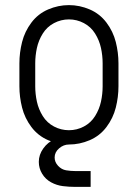

<svg xmlns="http://www.w3.org/2000/svg" viewBox="-20 -558 540 752"><path d="M275 174Q251 174 226.5 171Q202 168 180 156Q158 144 145 122.5Q132 101 132 76Q132 48 149.5 23.5Q167 -1 194 -13Q221 -25 250 -25V8Q229 8 211.5 23Q194 38 194 59Q194 77 207.5 91.5Q221 106 239 109Q257 112 275 112H335V174ZM250 8Q208 8 168.5 -9Q129 -26 103 -60.5Q77 -95 66.5 -136.5Q56 -178 56 -220V-310Q56 -352 66.5 -393.5Q77 -435 103 -469.5Q129 -504 168.5 -521Q208 -538 250 -538Q292 -538 331.5 -521Q371 -504 397 -469.5Q423 -435 433.5 -393.5Q444 -352 444 -310V-220Q444 -178 433.5 -136.5Q423 -95 397 -60.5Q371 -26 331.5 -9Q292 8 250 8ZM250 -48Q281 -48 308.5 -62.5Q336 -77 352.5 -103.5Q369 -130 375.5 -160Q382 -190 382 -220V-310Q382 -340 375.5 -370Q369 -400 352.5 -426.5Q336 -453 308.5 -467.5Q281 -482 250 -482Q219 -482 191.5 -467.5Q164 -453 147.5 -426.5Q131 -400 124.5 -370Q118 -340 118 -310V-220Q118 -190 124.5 -160Q131 -130 147.5 -103.5Q164 -77 191.5 -62.5Q219 -48 250 -48Z"/></svg>

Font: Iosevka SS01 Light
Style: Regular
Weight: 300
Monospace: yes
Designer: Belleve Invis
Foundry: Belleve Invis
Version: 2.3.3; ttfautohint (v1.8.3)